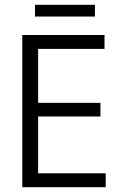

<svg xmlns="http://www.w3.org/2000/svg" viewBox="-20 -781 495 801"><path d="M376 -761V-712H126V-761ZM421 0H73V-635H416V-577H139V-352H399V-295H139V-58H421Z"/></svg>

Font: Gemunu Libre Light
Style: Regular
Weight: 300
Designer: Puspanada Ekanayake, Sola Matas, Pathum Egodawatta, Kosala Senevirathne
Foundry: mooniak
Version: Version 1.100